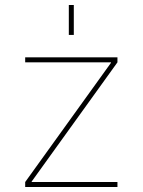

<svg xmlns="http://www.w3.org/2000/svg" viewBox="-20 -750 572 770"><path d="M256 -610V-730H276V-610ZM425 -498V-500H81V-520H451V-500L107 -22V-20H451V0H81V-20Z"/></svg>

Font: Mplus 1p Thin
Style: Regular
Weight: 250
Version: Version 1.061